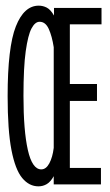

<svg xmlns="http://www.w3.org/2000/svg" viewBox="-20 -652 390 679"><path d="M116 7Q83 7 58.5 -22.5Q34 -52 20.5 -121.5Q7 -191 7 -312Q7 -485 36 -558.5Q65 -632 117 -632Q132 -632 145.5 -625Q159 -618 171 -597V-624H339V-566H227V-355H323V-295H227V-58H337V0H170V-29Q159 -9 145.5 -1Q132 7 116 7ZM126 -53Q143 -53 154.5 -74.5Q166 -96 170 -129V-485Q164 -524 152.5 -549.5Q141 -575 120 -575Q104 -575 91.5 -551.5Q79 -528 71 -471Q63 -414 63 -313Q63 -190 78.5 -121.5Q94 -53 126 -53Z"/></svg>

Font: Inconsolata ExtraCondensed
Style: Regular
Weight: 400
Width: 2
Monospace: yes
Designer: Raph Levien, Cyreal, Brenton Simpson
Foundry: Raph Levien, Cyreal, Google
Version: Version 3.001; ttfautohint (v1.8.2.53-6de2)